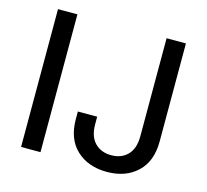

<svg xmlns="http://www.w3.org/2000/svg" viewBox="-105 -849 1055 979"><g transform="rotate(15 422.0 -359.5)"><path d="M186.5 -727.5V0H84V-727.5ZM538.6 9.8Q439.5 9.8 378.2 -47.4Q316.9 -104.5 316.9 -210V-249.5H418.9V-209.5Q418.9 -145.5 451.7 -111.8Q484.4 -78.1 538.6 -78.1Q592.3 -78.1 624.8 -111.8Q657.2 -145.5 657.2 -209.5V-727.5H759.3V-210Q759.3 -104.5 698.2 -47.4Q637.2 9.8 538.6 9.8Z"/></g></svg>

Font: Inter Cardless
Style: Regular
Weight: 400
Designer: Rasmus Andersson
Foundry: rsms
Version: Version 4.001;git-9221beed3